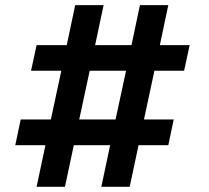

<svg xmlns="http://www.w3.org/2000/svg" viewBox="-20 -723 808 743"><path d="M100.1 -449.2H217.3L176.8 -260.7H60.1L39.1 -161.1H155.8L121.6 0H231.4L265.6 -161.1H406.2L372.1 0H481.9L516.1 -161.1H631.3L652.3 -260.7H537.1L577.6 -449.2H692.4L713.9 -548.3H598.6L631.3 -703.1H521.5L488.8 -548.3H348.1L380.9 -703.1H271L238.3 -548.3H121.6ZM286.6 -260.7 327.1 -449.2H467.8L427.2 -260.7Z"/></svg>

Font: Wand UI Pro Bold
Style: Regular
Weight: 700
Designer: Andreas Faust
Version: Version 1.003;FEAKit 1.0